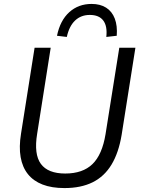

<svg xmlns="http://www.w3.org/2000/svg" viewBox="-20 -948 719 977"><path d="M308 9Q243 9 196.5 -9Q150 -27 122 -62Q94 -97 85 -148.5Q76 -200 87 -268L156 -705H238L169 -267Q152 -163 188 -114Q224 -65 312 -65Q401 -65 450.5 -113Q500 -161 517 -265L587 -705H669L599 -262Q584 -171 547.5 -110.5Q511 -50 451.5 -20.5Q392 9 308 9ZM320 -760 270 -766Q286 -844 332.5 -886Q379 -928 446 -928Q490 -928 520 -909Q550 -890 564 -853.5Q578 -817 574 -766L521 -760Q527 -815 505.5 -843.5Q484 -872 437 -872Q392 -872 362 -843.5Q332 -815 320 -760Z"/></svg>

Font: Nunito Sans 10pt SemiCondensed
Style: Italic
Weight: 400
Width: 4
Italic angle: -9°
Designer: Vernon Adams
Foundry: Vernon Adams
Version: Version 3.101;gftools[0.9.27]